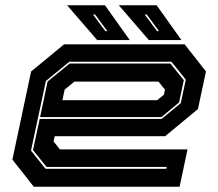

<svg xmlns="http://www.w3.org/2000/svg" viewBox="-20 -708 828 728"><path d="M680 -540 761 -437 730.5 -294.5 606 -191.5H187.5L183 -172L207 -141.5H691L661 0H108L27 -103L98 -437L223 -540ZM630 -474H243L154 -401L97.5 -137L152.5 -68H610.5L612 -75H156.5L105 -139L130.5 -257H592.5L665.5 -317L684.5 -406ZM626 -467 677 -404 659 -319.5 592 -264H132L160.5 -399L244 -467ZM581 -398.5H262L225 -368L216.5 -328H576L601.5 -349L605.5 -368ZM668 -556H544.5L430.5 -688H574ZM583 -590 536.5 -653H528.5L575.5 -590ZM472 -556H348.5L234.5 -688H378ZM387 -590 340.5 -653H332.5L379.5 -590Z"/></svg>

Font: Tourney Expanded ExtraBold
Style: Italic
Weight: 800
Width: 7
Italic angle: -12°
Designer: Tyler Finck
Foundry: Etcetera Type Co
Version: Version 1.010; ttfautohint (v1.8.3)